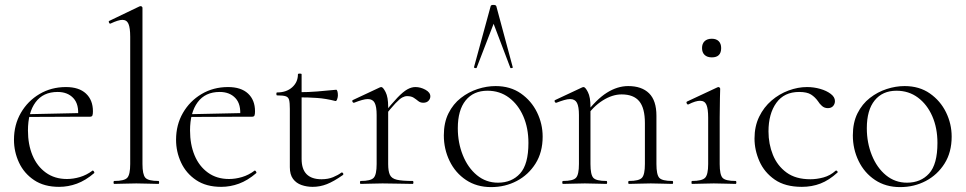

<svg xmlns="http://www.w3.org/2000/svg" viewBox="-20 -750 3938 783"><path d="M221 12Q160 12 119 -15.5Q78 -43 57.5 -87Q37 -131 37 -180Q37 -241 65 -289.5Q93 -338 141 -366.5Q189 -395 249 -395Q302 -395 330.5 -368.5Q359 -342 359 -296Q359 -285 357 -279.5Q355 -274 347 -274H298Q303 -324 279.5 -349.5Q256 -375 215 -375Q156 -375 125 -333Q94 -291 94 -218Q94 -161 112.5 -116.5Q131 -72 167 -46Q203 -20 253 -20Q279 -20 306 -28Q333 -36 357 -54Q359 -56 362.5 -51.5Q366 -47 364 -44Q329 -14 293.5 -1Q258 12 221 12ZM81 -273 80 -284 310 -289V-274Z M446 0Q443 0 443 -6Q443 -12 446 -12Q487 -12 499 -25Q511 -38 511 -81V-600Q511 -636 504 -652.5Q497 -669 479 -669Q463 -669 431 -654Q427 -652 424.5 -658Q422 -664 426 -665L549 -724Q551 -725 554 -725Q556 -725 558.5 -723Q561 -721 561 -718V-81Q561 -39 572.5 -25.5Q584 -12 626 -12Q629 -12 629 -6Q629 0 626 0Q609 0 585.5 -1Q562 -2 536 -2Q511 -2 487 -1Q463 0 446 0Z M882 12Q821 12 780 -15.5Q739 -43 718.5 -87Q698 -131 698 -180Q698 -241 726 -289.5Q754 -338 802 -366.5Q850 -395 910 -395Q963 -395 991.5 -368.5Q1020 -342 1020 -296Q1020 -285 1018 -279.5Q1016 -274 1008 -274H959Q964 -324 940.5 -349.5Q917 -375 876 -375Q817 -375 786 -333Q755 -291 755 -218Q755 -161 773.5 -116.5Q792 -72 828 -46Q864 -20 914 -20Q940 -20 967 -28Q994 -36 1018 -54Q1020 -56 1023.5 -51.5Q1027 -47 1025 -44Q990 -14 954.5 -1Q919 12 882 12ZM742 -273 741 -284 971 -289V-274Z M1255 12Q1231 12 1209.5 4.5Q1188 -3 1175 -20.5Q1162 -38 1162 -68V-306Q1162 -331 1159 -342.5Q1156 -354 1145 -357.5Q1134 -361 1110 -361Q1107 -361 1107 -367Q1107 -373 1110 -373Q1148 -373 1171.5 -394Q1195 -415 1195 -447Q1195 -450 1202.5 -450Q1210 -450 1210 -447V-102Q1210 -60 1230.5 -39.5Q1251 -19 1291 -19Q1318 -19 1338.5 -27.5Q1359 -36 1372 -46Q1376 -48 1379 -43.5Q1382 -39 1378 -36Q1341 -10 1313 1Q1285 12 1255 12ZM1348 -338Q1309 -348 1273.5 -350.5Q1238 -353 1198 -353V-374Q1237 -374 1273.5 -377Q1310 -380 1351 -384Q1354 -384 1356 -377.5Q1358 -371 1358 -361Q1358 -354 1355 -345.5Q1352 -337 1348 -338Z M1544 -271 1540 -281Q1577 -327 1600.5 -351.5Q1624 -376 1641 -385.5Q1658 -395 1674 -395Q1695 -395 1715 -384Q1735 -373 1735 -357Q1735 -347 1727.5 -339Q1720 -331 1706 -331Q1694 -331 1685.5 -338Q1677 -345 1667 -351.5Q1657 -358 1640 -358Q1631 -358 1620.5 -352.5Q1610 -347 1592.5 -328.5Q1575 -310 1544 -271ZM1451 0Q1448 0 1448 -6Q1448 -12 1451 -12Q1492 -12 1504 -25Q1516 -38 1516 -81V-281Q1516 -315 1508 -330.5Q1500 -346 1480 -346Q1470 -346 1456 -342Q1442 -338 1424 -331Q1420 -330 1417.5 -335Q1415 -340 1419 -342L1530 -394Q1532 -395 1535 -395Q1542 -395 1552.5 -374.5Q1563 -354 1563 -315V-81Q1563 -52 1570 -37Q1577 -22 1598.5 -17Q1620 -12 1663 -12Q1666 -12 1666 -6Q1666 0 1663 0Q1639 0 1607 -1Q1575 -2 1540 -2Q1515 -2 1491.5 -1Q1468 0 1451 0Z M1983 13Q1924 13 1880.5 -16Q1837 -45 1813.5 -93.5Q1790 -142 1790 -198Q1790 -250 1809 -288Q1828 -326 1859.5 -350.5Q1891 -375 1928 -387Q1965 -399 2001 -399Q2061 -399 2104 -369Q2147 -339 2170 -292Q2193 -245 2193 -193Q2193 -129 2164 -83Q2135 -37 2087.5 -12Q2040 13 1983 13ZM2011 -5Q2067 -5 2101 -42.5Q2135 -80 2135 -167Q2135 -228 2114 -276Q2093 -324 2055.5 -352Q2018 -380 1968 -380Q1911 -380 1879 -340.5Q1847 -301 1847 -227Q1847 -168 1867.5 -117Q1888 -66 1925 -35.5Q1962 -5 2011 -5ZM2071 -476Q2073 -474 2067.5 -472.5Q2062 -471 2061 -474L1993 -653L1924 -474Q1923 -471 1917.5 -472.5Q1912 -474 1913 -476L1981 -725Q1982 -730 1992 -730Q2002 -730 2004 -725Z M2545 0Q2542 0 2542 -6Q2542 -12 2545 -12Q2586 -12 2598 -25Q2610 -38 2610 -81V-248Q2610 -309 2587 -337Q2564 -365 2515 -365Q2477 -365 2437.5 -340Q2398 -315 2369 -271L2365 -283Q2412 -345 2455 -372Q2498 -399 2542 -399Q2597 -399 2627 -369.5Q2657 -340 2657 -278V-81Q2657 -38 2668.5 -25Q2680 -12 2722 -12Q2725 -12 2725 -6Q2725 0 2722 0Q2705 0 2682 -1Q2659 -2 2634 -2Q2609 -2 2585.5 -1Q2562 0 2545 0ZM2276 0Q2273 0 2273 -6Q2273 -12 2276 -12Q2317 -12 2329 -25Q2341 -38 2341 -81V-281Q2341 -315 2333 -330.5Q2325 -346 2305 -346Q2295 -346 2281 -342Q2267 -338 2249 -331Q2245 -330 2242.5 -335Q2240 -340 2244 -342L2355 -394Q2357 -395 2360 -395Q2367 -395 2377.5 -374.5Q2388 -354 2388 -315V-81Q2388 -38 2399.5 -25Q2411 -12 2453 -12Q2456 -12 2456 -6Q2456 0 2453 0Q2436 0 2413 -1Q2390 -2 2365 -2Q2340 -2 2316.5 -1Q2293 0 2276 0Z M2802 0Q2800 0 2800 -6Q2800 -12 2802 -12Q2843 -12 2855.5 -25Q2868 -38 2868 -81V-270Q2868 -306 2861 -322.5Q2854 -339 2835 -339Q2826 -339 2814.5 -335.5Q2803 -332 2787 -324Q2783 -323 2780.5 -328.5Q2778 -334 2782 -336L2906 -394Q2909 -395 2910 -395Q2912 -395 2914.5 -393Q2917 -391 2917 -388Q2917 -381 2916 -349.5Q2915 -318 2915 -271V-81Q2915 -38 2926.5 -25Q2938 -12 2980 -12Q2983 -12 2983 -6Q2983 0 2980 0Q2963 0 2940 -1Q2917 -2 2891 -2Q2866 -2 2843 -1Q2820 0 2802 0ZM2883 -516Q2864 -516 2853.5 -526Q2843 -536 2843 -554Q2843 -572 2853.5 -582Q2864 -592 2883 -592Q2901 -592 2911 -582Q2921 -572 2921 -554Q2921 -516 2883 -516Z M3250 12Q3182 12 3139.5 -17.5Q3097 -47 3077 -92.5Q3057 -138 3057 -185Q3057 -235 3076 -274Q3095 -313 3126.5 -340Q3158 -367 3196 -381Q3234 -395 3271 -395Q3299 -395 3325 -387.5Q3351 -380 3368 -367Q3385 -354 3385 -338Q3385 -326 3377.5 -317.5Q3370 -309 3356 -309Q3342 -309 3332 -318Q3322 -327 3316 -337Q3304 -354 3287.5 -364.5Q3271 -375 3239 -375Q3178 -375 3146 -330.5Q3114 -286 3114 -214Q3114 -163 3132 -118.5Q3150 -74 3187.5 -46.5Q3225 -19 3285 -19Q3311 -19 3338.5 -26.5Q3366 -34 3388 -54Q3391 -56 3394.5 -52Q3398 -48 3395 -46Q3361 -15 3326 -1.5Q3291 12 3250 12Z M3651 13Q3592 13 3548.5 -16Q3505 -45 3481.5 -93.5Q3458 -142 3458 -198Q3458 -250 3477 -288Q3496 -326 3527.5 -350.5Q3559 -375 3596 -387Q3633 -399 3669 -399Q3729 -399 3772 -369Q3815 -339 3838 -292Q3861 -245 3861 -193Q3861 -129 3832 -83Q3803 -37 3755.5 -12Q3708 13 3651 13ZM3679 -5Q3735 -5 3769 -42.5Q3803 -80 3803 -167Q3803 -228 3782 -276Q3761 -324 3723.5 -352Q3686 -380 3636 -380Q3579 -380 3547 -340.5Q3515 -301 3515 -227Q3515 -168 3535.5 -117Q3556 -66 3593 -35.5Q3630 -5 3679 -5Z"/></svg>

Font: Cormorant Light
Style: Regular
Weight: 300
Designer: Christian Thalmann (Catharsis Fonts)
Foundry: Catharsis Fonts
Version: Version 4.000